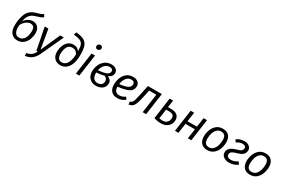

<svg xmlns="http://www.w3.org/2000/svg" viewBox="140 -2280 5898 3997"><g transform="rotate(30 3089.5 -281.5)"><path d="M523 -305Q523 -234 496.5 -161Q470 -88 411.5 -38Q353 12 264 12Q173 12 118.5 -50Q64 -112 64 -230Q64 -398 117.5 -519.5Q171 -641 321 -681Q383 -698 412.5 -709.5Q442 -721 480 -745L512 -685Q481 -663 446.5 -648.5Q412 -634 347 -616Q294 -600 257.5 -576Q221 -552 194.5 -505.5Q168 -459 154 -382Q188 -434 240.5 -466.5Q293 -499 352 -499Q431 -499 477 -448Q523 -397 523 -305ZM435 -305Q435 -372 410.5 -402Q386 -432 338 -432Q284 -432 232 -393.5Q180 -355 146 -288Q143 -257 143 -232Q143 -148 175.5 -102Q208 -56 263 -56Q325 -56 363.5 -94.5Q402 -133 418.5 -189.5Q435 -246 435 -305Z M832 5Q791 95 728.5 146.5Q666 198 565 211L561 145Q615 135 648.5 117.5Q682 100 705 73Q728 46 752 0H721L618 -526H706L784 -64L991 -526H1078Z M1101 -196Q1101 -273 1126 -342Q1151 -411 1203 -455Q1255 -499 1332 -499Q1424 -499 1475 -428V-434Q1474 -526 1457 -574Q1440 -622 1388 -648Q1336 -674 1228 -683L1248 -748Q1378 -738 1444 -699Q1510 -660 1534 -586Q1558 -512 1558 -381Q1558 -268 1529.5 -179.5Q1501 -91 1442 -39.5Q1383 12 1295 12Q1209 12 1155 -43.5Q1101 -99 1101 -196ZM1472 -348Q1428 -433 1343 -433Q1260 -433 1223 -364.5Q1186 -296 1186 -197Q1186 -127 1214.5 -91Q1243 -55 1295 -55Q1381 -55 1425.5 -139.5Q1470 -224 1472 -348Z M1753 0H1670L1744 -526H1827ZM1753 -711Q1753 -738 1771 -756Q1789 -774 1816 -774Q1841 -774 1856 -759Q1871 -744 1871 -721Q1871 -694 1852.5 -676Q1834 -658 1807 -658Q1783 -658 1768 -673Q1753 -688 1753 -711Z M2374 -417Q2374 -331 2273 -286Q2316 -271 2341.5 -239.5Q2367 -208 2367 -167Q2367 -110 2338 -69.5Q2309 -29 2261 -8.5Q2213 12 2159 12Q2061 12 1999.5 -47Q1938 -106 1938 -212Q1938 -290 1969.5 -365Q2001 -440 2065 -489Q2129 -538 2221 -538Q2289 -538 2331.5 -505.5Q2374 -473 2374 -417ZM2032 -293Q2160 -300 2226 -328.5Q2292 -357 2292 -412Q2292 -443 2271.5 -458.5Q2251 -474 2214 -474Q2143 -474 2096 -423Q2049 -372 2032 -293ZM2026 -233Q2025 -226 2025 -213Q2025 -146 2056.5 -100Q2088 -54 2156 -54Q2215 -54 2247.5 -84Q2280 -114 2280 -168Q2280 -230 2212 -261Q2131 -239 2026 -233Z M2556 -198Q2557 -59 2675 -59Q2713 -59 2747 -71Q2781 -83 2817 -109L2853 -52Q2766 12 2667 12Q2572 12 2520.5 -44.5Q2469 -101 2469 -201Q2469 -281 2497 -358Q2525 -435 2585.5 -486.5Q2646 -538 2739 -538Q2817 -538 2860 -500Q2903 -462 2903 -406Q2903 -305 2812.5 -260Q2722 -215 2556 -198ZM2815 -403Q2815 -429 2796.5 -450Q2778 -471 2738 -471Q2659 -471 2615.5 -410.5Q2572 -350 2560 -263Q2690 -276 2752.5 -307Q2815 -338 2815 -403Z M3359 0H3276L3340 -457H3168L3135 -304Q3108 -179 3087 -119.5Q3066 -60 3034.5 -31Q3003 -2 2943 13L2932 -56Q2968 -68 2985.5 -88Q3003 -108 3016.5 -154.5Q3030 -201 3053 -313L3098 -526H3433Z M3951 -199Q3951 -146 3926 -98Q3901 -50 3848 -19Q3795 12 3717 12Q3634 12 3549 -14L3621 -526H3704L3680 -355H3753Q3855 -355 3903 -312.5Q3951 -270 3951 -199ZM3865 -200Q3865 -290 3746 -290H3671L3640 -64Q3683 -54 3714 -54Q3792 -54 3828.5 -96.5Q3865 -139 3865 -200Z M4396 -235H4169L4135 0H4052L4126 -526H4209L4178 -303H4405L4436 -526H4519L4445 0H4362Z M4630 -205Q4630 -279 4657 -355.5Q4684 -432 4744.5 -485Q4805 -538 4900 -538Q4996 -538 5047 -481Q5098 -424 5098 -322Q5098 -249 5071.5 -172Q5045 -95 4984.5 -41.5Q4924 12 4829 12Q4733 12 4681.5 -45.5Q4630 -103 4630 -205ZM5011 -330Q5011 -470 4897 -470Q4832 -470 4791.5 -426Q4751 -382 4734 -319Q4717 -256 4717 -196Q4717 -56 4831 -56Q4896 -56 4936.5 -100Q4977 -144 4994 -207Q5011 -270 5011 -330Z M5578 -410Q5578 -356 5542 -313.5Q5506 -271 5407 -244Q5342 -226 5310 -208.5Q5278 -191 5269 -173.5Q5260 -156 5260 -131Q5260 -99 5285.5 -78.5Q5311 -58 5356 -58Q5400 -58 5441 -72.5Q5482 -87 5517 -113L5559 -55Q5519 -24 5465 -6Q5411 12 5352 12Q5275 12 5222.5 -26.5Q5170 -65 5170 -131Q5170 -191 5214 -234Q5258 -277 5366 -307Q5441 -327 5465.5 -352Q5490 -377 5490 -410Q5490 -439 5467.5 -455Q5445 -471 5408 -471Q5372 -471 5338 -459Q5304 -447 5268 -422L5231 -477Q5314 -538 5414 -538Q5489 -538 5533.5 -502Q5578 -466 5578 -410Z M5657 -205Q5657 -279 5684 -355.5Q5711 -432 5771.5 -485Q5832 -538 5927 -538Q6023 -538 6074 -481Q6125 -424 6125 -322Q6125 -249 6098.5 -172Q6072 -95 6011.5 -41.5Q5951 12 5856 12Q5760 12 5708.5 -45.5Q5657 -103 5657 -205ZM6038 -330Q6038 -470 5924 -470Q5859 -470 5818.5 -426Q5778 -382 5761 -319Q5744 -256 5744 -196Q5744 -56 5858 -56Q5923 -56 5963.5 -100Q6004 -144 6021 -207Q6038 -270 6038 -330Z"/></g></svg>

Font: FiraGO Book
Style: Italic
Weight: 350
Italic angle: -8°
Designer: bBox Type GmbH
Foundry: bBox Type GmbH
Version: Version 1.001